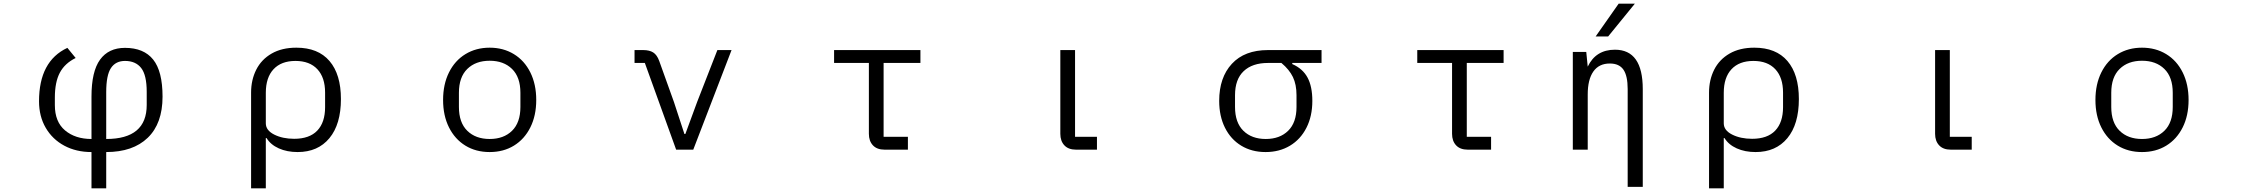

<svg xmlns="http://www.w3.org/2000/svg" viewBox="-20 -813 12184 1043"><path d="M477 13Q394 13 329.5 -21.5Q265 -56 228.5 -118.5Q192 -181 192 -263Q192 -481 346 -553L391 -498Q332 -469 305 -418Q278 -367 278 -283V-242Q278 -151 333.5 -104.5Q389 -58 477 -58V-288Q477 -425 523.5 -489Q570 -553 659 -553Q761 -553 812 -489.5Q863 -426 863 -288Q863 -142 782.5 -64.5Q702 13 557 13V210H477ZM557 -58Q777 -58 777 -243V-314Q777 -405 747 -443.5Q717 -482 659 -482Q608 -482 582.5 -443Q557 -404 557 -313Z M1344 -310Q1344 -379 1372 -434.5Q1400 -490 1455.5 -522Q1511 -554 1590 -554Q1708 -554 1770 -481.5Q1832 -409 1832 -275Q1832 -138 1769.5 -62.5Q1707 13 1597 13Q1539 13 1494.5 -7Q1450 -27 1428 -63H1424V210H1344ZM1746 -231V-310Q1746 -392 1704 -437Q1662 -482 1585 -482Q1508 -482 1466 -437Q1424 -392 1424 -309V-143Q1424 -105 1469.5 -82Q1515 -59 1578 -59Q1661 -59 1703.5 -103.5Q1746 -148 1746 -231Z M2387 -270Q2387 -355 2419 -419.5Q2451 -484 2508.5 -519Q2566 -554 2640 -554Q2714 -554 2771.5 -519Q2829 -484 2861 -419.5Q2893 -355 2893 -270Q2893 -185 2861 -121Q2829 -57 2772 -22Q2715 13 2640 13Q2565 13 2508 -22Q2451 -57 2419 -121Q2387 -185 2387 -270ZM2807 -232V-309Q2807 -394 2761.5 -438.5Q2716 -483 2640 -483Q2564 -483 2518.5 -438.5Q2473 -394 2473 -309V-232Q2473 -147 2518.5 -102.5Q2564 -58 2640 -58Q2716 -58 2761.5 -102.5Q2807 -147 2807 -232Z M3653 0 3483 -471H3427V-541H3474Q3508 -541 3528.5 -528Q3549 -515 3561 -482L3641 -259L3698 -85H3703L3767 -259L3877 -541H3954L3746 0Z M4785 0Q4744 0 4722 -23.5Q4700 -47 4700 -86V-471H4511V-541H4980V-471H4780V-70H4912V0Z M5825 0Q5784 0 5762 -23.5Q5740 -47 5740 -86V-541H5820V-70H5939V0Z M6603 -265Q6603 -392 6672 -466.5Q6741 -541 6868 -541H7159V-471H7000V-465Q7057 -440 7083 -391.5Q7109 -343 7109 -265Q7109 -182 7077 -119Q7045 -56 6987.5 -21.5Q6930 13 6855 13Q6780 13 6723 -21.5Q6666 -56 6634.5 -119Q6603 -182 6603 -265ZM7023 -232V-296Q7023 -354 7003.5 -394.5Q6984 -435 6941 -471H6868Q6783 -471 6736 -426.5Q6689 -382 6689 -296V-232Q6689 -147 6734.5 -102.5Q6780 -58 6856 -58Q6932 -58 6977.5 -102.5Q7023 -147 7023 -232Z M7953 0Q7912 0 7890 -23.5Q7868 -47 7868 -86V-471H7679V-541H8148V-471H7948V-70H8080V0Z M8773 -793H8861L8716 -615H8648ZM8822 -329Q8822 -401 8799 -434.5Q8776 -468 8725 -468Q8666 -468 8635.5 -424.5Q8605 -381 8605 -300V0H8524V-531H8597L8605 -451Q8649 -543 8753 -543Q8904 -543 8904 -329V202H8822Z M9264 -310Q9264 -379 9292 -434.5Q9320 -490 9375.5 -522Q9431 -554 9510 -554Q9628 -554 9690 -481.5Q9752 -409 9752 -275Q9752 -138 9689.5 -62.5Q9627 13 9517 13Q9459 13 9414.5 -7Q9370 -27 9348 -63H9344V210H9264ZM9666 -231V-310Q9666 -392 9624 -437Q9582 -482 9505 -482Q9428 -482 9386 -437Q9344 -392 9344 -309V-143Q9344 -105 9389.5 -82Q9435 -59 9498 -59Q9581 -59 9623.5 -103.5Q9666 -148 9666 -231Z M10577 0Q10536 0 10514 -23.5Q10492 -47 10492 -86V-541H10572V-70H10691V0Z M11363 -270Q11363 -355 11395 -419.5Q11427 -484 11484.5 -519Q11542 -554 11616 -554Q11690 -554 11747.5 -519Q11805 -484 11837 -419.5Q11869 -355 11869 -270Q11869 -185 11837 -121Q11805 -57 11748 -22Q11691 13 11616 13Q11541 13 11484 -22Q11427 -57 11395 -121Q11363 -185 11363 -270ZM11783 -232V-309Q11783 -394 11737.5 -438.5Q11692 -483 11616 -483Q11540 -483 11494.5 -438.5Q11449 -394 11449 -309V-232Q11449 -147 11494.5 -102.5Q11540 -58 11616 -58Q11692 -58 11737.5 -102.5Q11783 -147 11783 -232Z"/></svg>

Font: PlemolJP
Style: Regular
Weight: 400
Monospace: yes
Version: v2.0.4; ttfautohint (v1.8.4.7-5d5b-dirty) -l 6 -r 45 -G 200 